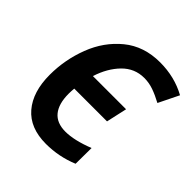

<svg xmlns="http://www.w3.org/2000/svg" viewBox="-196 -867 1019 1019"><g transform="rotate(45 313.0 -357.5)"><path d="M60 -264Q60 -377 100.5 -483Q141 -589 224 -657Q307 -725 428 -725Q537 -725 626 -676L570 -562Q531 -583 497 -595Q463 -607 427 -607Q355 -607 304 -555Q253 -503 227 -421H476L450 -304H204Q202 -280 202 -264Q202 -188 234.5 -148.5Q267 -109 332 -109Q398 -109 492 -146L491 -27Q402 10 305 10Q185 10 122.5 -63Q60 -136 60 -264Z"/></g></svg>

Font: Noto Sans Display
Style: Bold Italic
Weight: 700
Italic angle: -12°
Designer: Monotype Design team
Foundry: Monotype Imaging Inc.
Version: Version 1.000